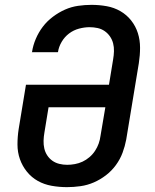

<svg xmlns="http://www.w3.org/2000/svg" viewBox="-20 -763 640 791"><path d="M256 8Q224 8 193 2.5Q162 -3 136 -17.5Q110 -32 91 -55.5Q72 -79 62 -107.5Q52 -136 52 -168Q52 -200 57 -232L87 -414H429L446 -518Q449 -535 449.5 -552Q450 -569 446 -584.5Q442 -600 433 -613Q424 -626 411 -635Q398 -644 382 -647.5Q366 -651 349 -651Q328 -651 305.5 -645Q283 -639 264.5 -625Q246 -611 234 -590.5Q222 -570 219 -549L218 -548H111L112 -549Q116 -576 127.5 -603Q139 -630 156.5 -653Q174 -676 198 -694Q222 -712 248 -723.5Q274 -735 302 -739Q330 -743 357 -743Q389 -743 419.5 -737.5Q450 -732 476 -717Q502 -702 520.5 -678.5Q539 -655 548 -626.5Q557 -598 557 -566.5Q557 -535 552 -503L500 -188Q495 -161 485 -134Q475 -107 457.5 -83Q440 -59 416.5 -41Q393 -23 366.5 -11.5Q340 0 311.5 4Q283 8 256 8ZM257 -84Q272 -84 288.5 -87Q305 -90 320 -97Q335 -104 348.5 -115.5Q362 -127 371.5 -141.5Q381 -156 386.5 -171.5Q392 -187 394 -203L414 -321H180L163 -217Q160 -200 159.5 -183.5Q159 -167 162.5 -151.5Q166 -136 174.5 -123Q183 -110 195.5 -101Q208 -92 224 -88Q240 -84 257 -84Z"/></svg>

Font: Iosevka Aile Semibold
Style: Italic
Weight: 600
Italic angle: -9°
Designer: Belleve Invis
Foundry: Belleve Invis
Version: Version 31.1.0; ttfautohint (v1.8.4)